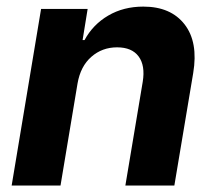

<svg xmlns="http://www.w3.org/2000/svg" viewBox="-20 -573 662 593"><path d="M219.5 -315.3 166.9 0H16L106.9 -545.5H250.7L235.1 -449.2H241.1Q267 -497.2 314.3 -524.9Q361.5 -552.6 422.6 -552.6Q507.5 -552.6 550.1 -497.7Q592.7 -442.8 576.7 -347.3L518.5 0H367.2L420.8 -320.3Q429 -370.4 408.2 -398.6Q387.4 -426.8 341.6 -426.8Q295.5 -426.8 262.1 -397.5Q228.7 -368.3 219.5 -315.3Z"/></svg>

Font: Inter UI
Style: Bold Italic
Weight: 700
Italic angle: 9.39999°
Designer: Rasmus Andersson
Foundry: rsms
Version: 3.2;8d6f07862